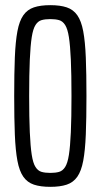

<svg xmlns="http://www.w3.org/2000/svg" viewBox="-20 -716 391 744"><path d="M175 8Q137 8 111.5 -0.5Q86 -9 70.5 -31Q55 -53 47.5 -93Q40 -133 37.5 -194.5Q35 -256 35 -344Q35 -432 37.5 -493.5Q40 -555 47.5 -595Q55 -635 70.5 -657Q86 -679 111.5 -687.5Q137 -696 175 -696Q213 -696 238.5 -687.5Q264 -679 279.5 -657Q295 -635 302.5 -595Q310 -555 312.5 -493.5Q315 -432 315 -344Q315 -256 312.5 -194.5Q310 -133 302.5 -93Q295 -53 279.5 -31Q264 -9 238.5 -0.5Q213 8 175 8ZM175 -46Q195 -46 209 -50Q223 -54 232.5 -69Q242 -84 247 -116Q252 -148 254.5 -203.5Q257 -259 257 -344Q257 -429 254.5 -484.5Q252 -540 247 -572Q242 -604 232.5 -619Q223 -634 209 -638Q195 -642 175 -642Q155 -642 141 -638Q127 -634 117.5 -619Q108 -604 103 -572Q98 -540 95.5 -484.5Q93 -429 93 -344Q93 -259 95.5 -203.5Q98 -148 103 -116Q108 -84 117.5 -69Q127 -54 141 -50Q155 -46 175 -46Z"/></svg>

Font: Saira UltraCondensed
Style: Regular
Weight: 400
Width: 1
Designer: Hector Gatti with collaboration of the Omnibus-Type team
Foundry: Omnibus-Type
Version: Version 1.101